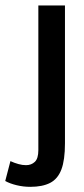

<svg xmlns="http://www.w3.org/2000/svg" viewBox="-48 -520 317 722"><path d="M65.9 182.6Q40 182.6 14.6 176.5Q-10.7 170.4 -28.3 160.6L-8.8 85.9Q6.3 92.8 21.2 96.9Q36.1 101.1 49.8 101.1Q69.8 101.1 83 88.6Q96.2 76.2 96.2 44.4V-499.5H196.3V19Q196.3 81.5 182.9 117.2Q169.4 152.8 140.6 167.7Q111.8 182.6 65.9 182.6Z"/></svg>

Font: Pontano Sans SemiBold
Style: Regular
Weight: 600
Designer: Vernon Adams
Foundry: Vernon Adams
Version: Version 2.001